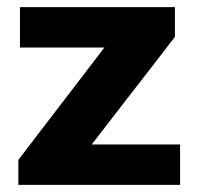

<svg xmlns="http://www.w3.org/2000/svg" viewBox="-20 -519 556 539"><path d="M31.5 0V-70Q68.5 -118.5 104 -165Q139.5 -211 172 -253.5L273 -385.5H36V-499H471V-415.5Q445 -382 409 -335Q372.5 -288 339.5 -245.5L237.5 -113.5H485.5V0Z"/></svg>

Font: Heraclito
Style: Bold
Weight: 700
Designer: Kostas Bartsokas (font) & Cristiano Sobral (main changes)
Foundry: Kostas Bartsokas (font) & Cristiano Sobral (main changes)
Version: Version 1.00;July 8, 2020;FontCreator 13.0.0.2655 64-bit